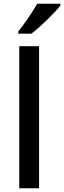

<svg xmlns="http://www.w3.org/2000/svg" viewBox="-20 -1007 343 1027"><path d="M303 -977V-987H179C154 -942 108 -876 78 -839V-827H148C196 -863 274 -940 303 -977ZM189 0V-760H83V0Z"/></svg>

Font: Noto Sans Arabic UI Md
Style: Regular
Weight: 500
Designer: Monotype Design Team, Nadine Chahine and Nizar Qandah
Foundry: Monotype Imaging Inc.
Version: Version 2.010